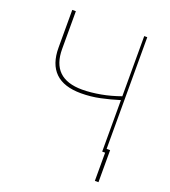

<svg xmlns="http://www.w3.org/2000/svg" viewBox="-160 -842 1004 1136"><g transform="rotate(20 342.0 -274.5)"><path d="M120.7 -727.3V-490.1Q120.7 -304 313.2 -304Q340.6 -304 370 -307Q399.5 -310 429.9 -315.5Q460.2 -321 490.8 -329.4Q521.3 -337.7 551.1 -348.4V-727.3H570.3V-24.1H592.3V177.6H569.6V0H551.1V-324.2Q493.3 -306.1 434.5 -293.7Q375.7 -281.2 314.6 -281.2Q206.3 -281.2 152.2 -333.8Q98 -386.4 98 -490.1V-727.3Z"/></g></svg>

Font: Inter P Thin
Style: Regular
Weight: 100
Designer: Rasmus Andersson
Foundry: rsms
Version: Version 3.018;git-588b23468